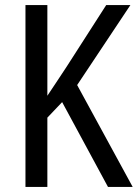

<svg xmlns="http://www.w3.org/2000/svg" viewBox="-20 -734 541 754"><path d="M501 0H404L224 -333L166 -272V0H80V-714H166V-358Q179 -378 198 -406Q217 -434 241 -471L397 -714H492L283 -400Z"/></svg>

Font: Noto Sans Devanagari Condensed
Style: Regular
Weight: 400
Width: 3
Designer: Jelle Bosma - Monotype Design Team
Foundry: Monotype Imaging Inc.
Version: Version 2.004; ttfautohint (v1.8.4.7-5d5b)